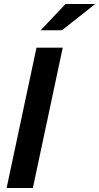

<svg xmlns="http://www.w3.org/2000/svg" viewBox="-20 -938 495 958"><path d="M13 0ZM13 0 162 -700H293L144 0ZM307 -918H455L289 -787H183Z"/></svg>

Font: Rosa Sans SemiBold
Style: Italic
Weight: 600
Italic angle: -12°
Designer: Pentagram / MCKL
Foundry: Pentagram / MCKL
Version: Version 1.005;September 16, 2019;FontCreator 11.5.0.2425 64-